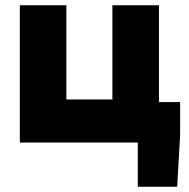

<svg xmlns="http://www.w3.org/2000/svg" viewBox="-20 -489 716 726"><path d="M55 -469H231V-113H405V-469H581V-103H661V23L650 217H501V50H55Z"/></svg>

Font: OA Gothic ExtraBold
Style: Regular
Weight: 800
Designer: Choi Chi-young, Lee Jaesang, Lee Juhyun, Han Dohee
Foundry: DDUNGSANG CORP.
Version: Version 1.000;Build 20210203